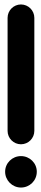

<svg xmlns="http://www.w3.org/2000/svg" viewBox="-20 -822 185 861"><path d="M74 19C113 19 145 -12 145 -52C145 -91 113 -122 74 -122C35 -122 3 -91 3 -52C3 -13 35 19 74 19ZM14 -235C14 -202 41 -175 74 -175C107 -175 134 -202 134 -235V-742C134 -775 107 -802 74 -802C41 -802 14 -775 14 -742Z"/></svg>

Font: LS
Style: Bold
Weight: 700
Designer: BSozoo
Foundry: BSozoo
Version: Version 001.000